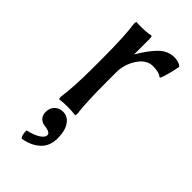

<svg xmlns="http://www.w3.org/2000/svg" viewBox="-217 -501 788 788"><g transform="rotate(45 177.5 -107.0)"><path d="M127 34.2Q155.3 34.2 172.1 59.3Q189 84.5 189 127Q189 173.3 159.9 199.5Q130.9 225.6 85 232.9Q75.2 223.1 75.2 194.8Q110.4 187 130.1 174.1Q149.9 161.1 149.9 148.9Q149.9 138.7 138.4 134Q127 129.4 113.5 128.4Q100.1 127.4 88.6 116.5Q77.1 105.5 77.1 84Q77.1 63 91.3 48.6Q105.5 34.2 127 34.2ZM293 -446.8Q309.6 -446.8 327.1 -439L334 -432.1Q328.6 -402.3 321.3 -377.4Q314 -352.5 311 -347.2L307.1 -345.2Q292.5 -358.9 255.9 -358.9Q219.2 -358.9 193.1 -319.8Q167 -280.8 167 -231.9V-180.2Q167 -58.1 174.8 -1L172.9 9.8Q154.3 6.8 126 6.8Q97.7 6.8 79.1 9.8L77.1 -1Q86.9 -68.8 86.9 -180.2V-234.9Q86.9 -366.7 77.1 -428.2L79.1 -439Q85.9 -438 104 -438Q141.1 -438 161.1 -442.9Q164.6 -442.9 165.8 -439.7Q167 -436.5 167 -425.8V-337.9Q198.7 -391.6 227.3 -419.2Q255.9 -446.8 293 -446.8Z"/></g></svg>

Font: Linear Smooth Low Contrast
Style: Regular
Weight: 500
Designer: Philipp H. Poll, Flanker
Foundry: Philipp H. Poll, reworked by Flanker
Version: Version 1.010 | FøM Fix